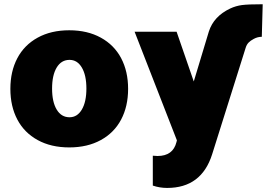

<svg xmlns="http://www.w3.org/2000/svg" viewBox="-20 -698 1281 922"><path d="M464.1 -25.4Q399.9 9.9 312.5 9.9Q225.1 9.9 160.9 -25.4Q96.6 -60.7 63.2 -124.1Q29.8 -187.5 29.8 -271.3Q29.8 -355.1 63.2 -418.5Q96.6 -481.9 160.9 -517.2Q225.1 -552.6 312.5 -552.6Q399.9 -552.6 464.1 -517.2Q528.4 -481.9 561.8 -418.5Q595.2 -355.1 595.2 -271.3Q595.2 -187.5 561.8 -124.1Q528.4 -60.7 464.1 -25.4ZM626.4 -545.5H828.1L910.5 -306.8L983 -546.9Q1006.4 -619.7 1085.2 -657Q1112.2 -669.7 1141.9 -673.7Q1171.5 -677.6 1241.5 -677.6L1237.2 -521.3Q1217.3 -521.3 1198.9 -511.4Q1182.5 -502.8 1173.5 -493.3Q1164.4 -483.7 1159.8 -468.8L998.6 43.3Q947.4 204.5 782.7 204.5Q746.8 204.5 713.8 193.2V49.7Q725.1 51.1 736.5 51.1Q810.7 51.1 827.4 -15.6L829.5 -24.1ZM313.9 -134.9Q351.2 -134.9 373 -171.9Q394.9 -208.8 394.9 -272.7Q394.9 -336.6 373 -373.6Q351.2 -410.5 313.9 -410.5Q274.5 -410.5 252.3 -373.8Q230.1 -337 230.1 -272.7Q230.1 -208.5 252.3 -171.7Q274.5 -134.9 313.9 -134.9Z"/></svg>

Font: Karasuma Gothic
Style: Black
Weight: 900
Designer: Rasmus Andersson / Ryoko Nishizuka
Foundry: Genbu
Version: Version 1.00